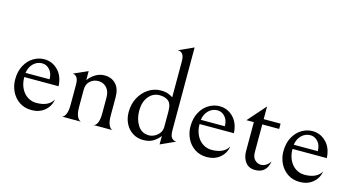

<svg xmlns="http://www.w3.org/2000/svg" viewBox="-80 -1066 2593 1405"><g transform="rotate(15 1216.0 -364.0)"><path d="M40 -174Q40 -236 64.5 -281Q89 -326 128 -349Q167 -372 209 -372Q269 -372 312.5 -328.5Q356 -285 360 -208H100Q100 -160 118 -123.5Q136 -87 166.5 -67.5Q197 -48 233 -48Q327 -48 360 -108Q351 -54 311 -21Q271 12 213 12Q159 12 120 -14.5Q81 -41 60.5 -83.5Q40 -126 40 -174ZM101 -240H283Q283 -286 258.5 -312.5Q234 -339 202 -339Q163 -339 135 -311.5Q107 -284 101 -240Z M665 -372Q719 -372 751.5 -337.5Q784 -303 784 -238V-99Q784 -53 795.5 -28.5Q807 -4 824 0H680Q697 -2 708.5 -26.5Q720 -51 720 -100V-214Q720 -248 711 -268Q702 -288 687 -301Q664 -320 632 -320Q596 -320 570 -296.5Q544 -273 544 -231V-100Q544 -53 556 -28.5Q568 -4 585 0H441Q457 -3 468.5 -27.5Q480 -52 480 -100V-251Q480 -293 466.5 -308.5Q453 -324 436 -324L544 -372V-304Q567 -335 598.5 -353.5Q630 -372 665 -372Z M1091 -32Q1112 -32 1134 -43.5Q1156 -55 1170 -75Q1184 -95 1184 -120V-238Q1184 -270 1176.5 -290Q1169 -310 1153 -320Q1128 -336 1092 -336Q1042 -336 1009 -295.5Q976 -255 976 -188Q976 -125 1005.5 -78.5Q1035 -32 1091 -32ZM1140 -688H1134L1248 -740V-113Q1248 -71 1261.5 -55.5Q1275 -40 1292 -40H1298L1184 12V-53Q1172 -33 1140.5 -10.5Q1109 12 1058 12Q1014 12 979 -10Q944 -32 924 -71Q904 -110 904 -158Q904 -219 929 -266Q954 -313 994 -341Q1039 -372 1092 -372Q1127 -372 1150 -362.5Q1173 -353 1184 -345V-615Q1184 -657 1170.5 -672.5Q1157 -688 1140 -688Z M1368 -174Q1368 -236 1392.5 -281Q1417 -326 1456 -349Q1495 -372 1537 -372Q1597 -372 1640.5 -328.5Q1684 -285 1688 -208H1428Q1428 -160 1446 -123.5Q1464 -87 1494.5 -67.5Q1525 -48 1561 -48Q1655 -48 1688 -108Q1679 -54 1639 -21Q1599 12 1541 12Q1487 12 1448 -14.5Q1409 -41 1388.5 -83.5Q1368 -126 1368 -174ZM1429 -240H1611Q1611 -286 1586.5 -312.5Q1562 -339 1530 -339Q1491 -339 1463 -311.5Q1435 -284 1429 -240Z M1808 -102V-324H1752L1872 -460V-364H2000V-324H1872V-113Q1872 -75 1892 -55.5Q1912 -36 1938 -36Q1958 -36 1977 -48Q1996 -60 2008 -81Q1993 12 1907 12Q1858 12 1833 -21.5Q1808 -55 1808 -102Z M2072 -174Q2072 -236 2096.5 -281Q2121 -326 2160 -349Q2199 -372 2241 -372Q2301 -372 2344.5 -328.5Q2388 -285 2392 -208H2132Q2132 -160 2150 -123.5Q2168 -87 2198.5 -67.5Q2229 -48 2265 -48Q2359 -48 2392 -108Q2383 -54 2343 -21Q2303 12 2245 12Q2191 12 2152 -14.5Q2113 -41 2092.5 -83.5Q2072 -126 2072 -174ZM2133 -240H2315Q2315 -286 2290.5 -312.5Q2266 -339 2234 -339Q2195 -339 2167 -311.5Q2139 -284 2133 -240Z"/></g></svg>

Font: BellefairVN
Style: Regular
Weight: 400
Designer: Nick Shinn, Liron Lavi Turkenic
Foundry: Shinntype
Version: Version 1.003